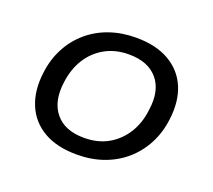

<svg xmlns="http://www.w3.org/2000/svg" viewBox="-93 -620 831 749"><g transform="rotate(20 322.5 -245.0)"><path d="M291 9Q208 9 153 -23Q98 -55 74 -113Q50 -171 60 -247Q67 -304 91.5 -350.5Q116 -397 155 -430.5Q194 -464 244.5 -481.5Q295 -499 354 -499Q437 -499 492 -467Q547 -435 571 -378Q595 -321 585 -244Q578 -187 553.5 -140.5Q529 -94 490.5 -60.5Q452 -27 401.5 -9Q351 9 291 9ZM295 -62Q352 -62 394.5 -86Q437 -110 464 -153Q491 -196 497 -253Q509 -334 469.5 -381Q430 -428 350 -428Q294 -428 251 -404Q208 -380 181.5 -337.5Q155 -295 148 -238Q137 -157 176 -109.5Q215 -62 295 -62Z"/></g></svg>

Font: Nunito Sans 10pt SemiExpanded
Style: Italic
Weight: 400
Width: 6
Italic angle: -9°
Designer: Vernon Adams
Foundry: Vernon Adams
Version: Version 3.101;gftools[0.9.27]